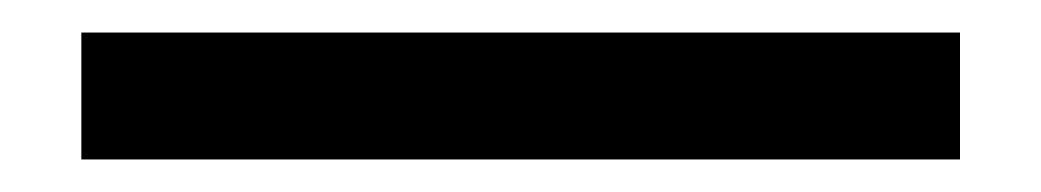

<svg xmlns="http://www.w3.org/2000/svg" viewBox="-20 102 640 118"><path d="M30 122V200H570V122Z"/></svg>

Font: LT Wave Mono
Style: Regular
Weight: 400
Designer: Daniel Lyons
Version: Version 2.5 (Glyphs App)